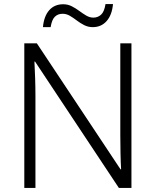

<svg xmlns="http://www.w3.org/2000/svg" viewBox="-20 -928 769 948"><path d="M629 0H567L153 -624H150Q152 -585 153.5 -541.5Q155 -498 155 -451V0H100V-714H162L575 -92H578Q576 -123 575 -171Q574 -219 574 -261V-714H629ZM192 -794Q197 -848 223 -877.5Q249 -907 292 -907Q315 -907 334.5 -897Q354 -887 371.5 -874Q389 -861 406 -851Q423 -841 441 -841Q463 -841 479 -855.5Q495 -870 501 -908H538Q533 -854 506.5 -824Q480 -794 438 -794Q415 -794 395.5 -804Q376 -814 359 -827Q342 -840 325 -850Q308 -860 289 -860Q266 -860 251 -845.5Q236 -831 230 -794Z"/></svg>

Font: Noto Sans Tamil Light
Style: Regular
Weight: 300
Designer: Jelle Bosma - Monotype Design Team
Foundry: Monotype Imaging Inc.
Version: Version 2.004; ttfautohint (v1.8.4.7-5d5b)